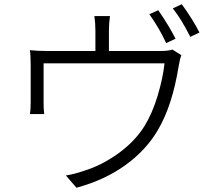

<svg xmlns="http://www.w3.org/2000/svg" viewBox="-20 -841 1017 901"><path d="M722.7 -793Q773.4 -719.7 803.7 -659.2L759.8 -638.7Q727.5 -709 680.7 -774.4ZM120.1 -305.7Q124 -325.2 124 -361.3V-533.2Q124 -585 120.1 -605.5Q156.2 -601.6 209 -601.6H427.7V-698.2Q427.7 -732.4 422.9 -765.6H496.1Q491.2 -732.4 491.2 -698.2V-601.6H727.5Q770.5 -601.6 789.1 -608.4L831.1 -582Q824.2 -565.4 818.4 -530.3Q788.1 -343.8 720.7 -230.5Q666 -136.7 568.8 -66.4Q471.7 3.9 338.9 40L289.1 -17.6Q328.1 -23.4 376 -40Q458 -65.4 535.2 -121.1Q612.3 -176.8 657.2 -248Q695.3 -309.6 720.2 -393.1Q745.1 -476.6 752 -543.9H184.6V-358.4Q184.6 -326.2 187.5 -305.7ZM791 -801.8 833 -821.3Q882.8 -752.9 916 -688.5L873 -668Q833 -748 791 -801.8Z"/></svg>

Font: Min Sans Light
Style: Regular
Weight: 300
Designer: Jinseong-Kim, NotoSansCJK, Nunito
Foundry: Jinseong-Kim
Version: Version 1.400;Glyphs 3.1.2 (3151)